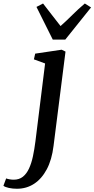

<svg xmlns="http://www.w3.org/2000/svg" viewBox="-142 -850 553 1124"><path d="M171.5 4Q161.5 85.5 131.8 141.2Q102 197 57.5 226Q13 255 -43 255Q-68 255 -90 250.2Q-112 245.5 -122 237.5L-106 194.5Q-98.5 197.5 -85.8 199.8Q-73 202 -62 202Q-30 202 -8.2 184.8Q13.5 167.5 27.8 136.8Q42 106 50.8 65Q59.5 24 65.5 -23.5L122 -478.5L56.5 -502.5L64 -536L219 -559L241.5 -548ZM167 -618 71.5 -809.5 110 -829.5Q135 -797.5 160.5 -764.2Q186 -731 212.5 -697.5Q249.5 -730.5 282.5 -763.5Q315.5 -796.5 354.5 -829.5L391 -806.5L240 -618Z"/></svg>

Font: Merriweather 36pt Medium
Style: Italic
Weight: 500
Italic angle: -7.8°
Version: Version 2.101